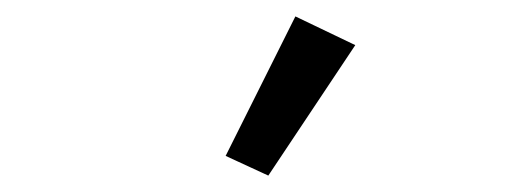

<svg xmlns="http://www.w3.org/2000/svg" viewBox="-20 -799 640 234"><path d="M307 -585 255 -609 340 -779 413 -744Z"/></svg>

Font: Aneliza
Style: Regular
Weight: 400
Designer: Mike Abbink, Paul van der Laan, Pieter van Rosmalen
Foundry: Bold Monday
Version: Version 3.001;September 8, 2019;FontCreator 11.5.0.2425 64-b